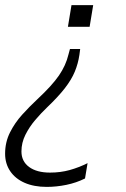

<svg xmlns="http://www.w3.org/2000/svg" viewBox="-35 -521 495 752"><path d="M148 211Q98 211 61.5 195Q25 179 5 149.5Q-15 120 -15 81Q-15 36 4 -2Q23 -40 52 -72Q81 -104 111 -132Q169 -186 196 -225.5Q223 -265 233 -307L239 -329H279L276 -306Q271 -272 258 -240.5Q245 -209 219 -175.5Q193 -142 149 -100Q126 -78 103 -51Q80 -24 64.5 7Q49 38 49 72Q49 111 79 133Q109 155 161 155Q202 155 238 145Q274 135 308 118L298 178Q264 195 225 203Q186 211 148 211ZM330 -501 316 -416H231L245 -501Z"/></svg>

Font: Mulish ExtraLight Light
Style: Italic
Weight: 300
Italic angle: -9°
Version: Version 3.603